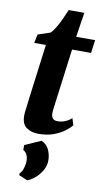

<svg xmlns="http://www.w3.org/2000/svg" viewBox="-104 -735 570 1055"><g transform="rotate(10 181.0 -208.0)"><path d="M208 -186.5Q206 -169.5 204.2 -156.8Q202.5 -144 201.2 -133.8Q200 -123.5 200 -114Q200 -95.5 208.8 -86Q217.5 -76.5 235 -76.5Q257.5 -76.5 276.8 -84.2Q296 -92 313.5 -107L325.5 -69Q311.5 -52.5 287 -34.2Q262.5 -16 226.8 -3Q191 10 142 10Q104.5 10 77 -9.2Q49.5 -28.5 50 -76.5Q50 -79.5 50.2 -85.2Q50.5 -91 52 -102.5Q53.5 -114 55.8 -133.8Q58 -153.5 62 -184.5L100 -478H35L45 -526.5L113.5 -549.5Q127 -562 141 -585.8Q155 -609.5 167.8 -637.2Q180.5 -665 190 -688.5H277.5L256 -551H362L352 -478H246ZM127.5 272 80 252 80.5 241Q91 234 99 210Q107 186 106 162.5Q105.5 147 99 133.5Q92.5 120 78 111.5V84.5L168 44.5Q197 57 210 84.2Q223 111.5 223.5 142.5Q224 174 207.8 201.5Q191.5 229 169 247.8Q146.5 266.5 127.5 272Z"/></g></svg>

Font: Merriweather 28pt ExtraBold
Style: Italic
Weight: 800
Italic angle: -7.8°
Version: Version 2.101